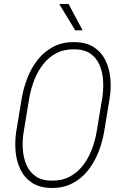

<svg xmlns="http://www.w3.org/2000/svg" viewBox="-20 -932 609 963"><path d="M530.3 -440.9 502 -269.5Q492.7 -216.3 472.7 -166.5Q452.6 -116.7 420.7 -76.4Q388.7 -36.1 342.8 -12.2Q296.9 11.7 236.8 10.7Q178.2 9.8 140.4 -15.4Q102.5 -40.5 82.8 -81.3Q63 -122.1 58.3 -171.1Q53.7 -220.2 61 -269.5L89.4 -441.4Q98.6 -493.7 118.4 -543.5Q138.2 -593.3 170.4 -633.8Q202.6 -674.3 248.3 -698Q293.9 -721.7 354 -720.7Q413.1 -720.2 450.9 -695.3Q488.8 -670.4 508.8 -629.6Q528.8 -588.9 533.4 -539.6Q538.1 -490.2 530.3 -440.9ZM464.4 -269.5 493.2 -442.4Q499.5 -483.9 497.1 -526.6Q494.6 -569.3 479.7 -605Q464.8 -640.6 433.6 -662.6Q402.3 -684.6 352.5 -684.6Q300.8 -685.5 262.2 -665Q223.6 -644.5 196.3 -609.4Q168.9 -574.2 152.1 -530.8Q135.3 -487.3 127 -441.9L98.6 -269.5Q91.8 -228 94.2 -185.5Q96.7 -143.1 111.8 -106.9Q127 -70.8 157.7 -48.6Q188.5 -26.4 238.8 -25.9Q290.5 -25.4 329.1 -45.7Q367.7 -65.9 395.3 -101.3Q422.9 -136.7 439.7 -180.4Q456.5 -224.1 464.4 -269.5ZM323.7 -912.1 394.5 -779.8H357.4L276.9 -912.1Z"/></svg>

Font: Roboto Condensed ExtraLight
Style: Italic
Weight: 250
Italic angle: -12°
Designer: Christian Robertson
Foundry: Google
Version: Version 3.008; 2023